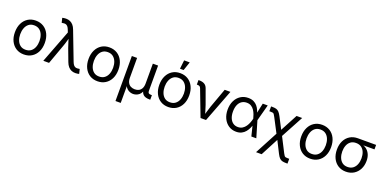

<svg xmlns="http://www.w3.org/2000/svg" viewBox="-10 -1769 5969 2987"><g transform="rotate(20 2974.5 -275.5)"><path d="M294.9 11.7Q221.2 11.7 165.8 -23.2Q110.4 -58.1 79.3 -121.1Q48.3 -184.1 48.3 -267.6Q48.3 -351.6 79.3 -415Q110.4 -478.5 165.8 -513.4Q221.2 -548.3 294.9 -548.3Q369.1 -548.3 425 -513.4Q481 -478.5 512 -415Q543 -351.6 543 -267.6Q543 -184.1 512 -121.1Q481 -58.1 425 -23.2Q369.1 11.7 294.9 11.7ZM294.9 -66.4Q349.1 -66.4 384.8 -94Q420.4 -121.6 437.7 -167.2Q455.1 -212.9 455.1 -267.6Q455.1 -322.3 437.7 -368.4Q420.4 -414.6 384.8 -442.4Q349.1 -470.2 294.9 -470.2Q241.7 -470.2 206.5 -442.4Q171.4 -414.6 154.1 -368.7Q136.7 -322.8 136.7 -267.6Q136.7 -212.9 154.1 -167.2Q171.4 -121.6 206.3 -94Q241.2 -66.4 294.9 -66.4Z M615.7 0 823.7 -543.9 809.1 -582Q795.4 -618.2 779.5 -635.3Q763.7 -652.3 743.9 -656.2Q724.1 -660.2 698.2 -654.8L682.1 -653.3L663.6 -729Q672.4 -731.9 689.7 -734.6Q707 -737.3 725.6 -737.3Q762.7 -737.3 792.7 -724.1Q822.8 -710.9 846.2 -683.8Q869.6 -656.7 885.3 -613.8L1064.5 -146Q1078.1 -110.4 1094 -93Q1109.9 -75.7 1129.9 -71.5Q1149.9 -67.4 1175.3 -72.3L1191.4 -74.2L1210 1Q1201.2 3.9 1184.6 6.8Q1168 9.8 1147.9 9.8Q1111.3 9.8 1081.3 -3.4Q1051.3 -16.6 1028.1 -43.7Q1004.9 -70.8 988.8 -113.8L911.6 -319.3Q893.1 -369.1 880.1 -415.3Q867.2 -461.4 853 -508.3H883.3Q869.6 -462.9 856.9 -415.3Q844.2 -367.7 826.2 -319.3L710.9 0Z M1513.7 11.7Q1439.9 11.7 1384.5 -23.2Q1329.1 -58.1 1298.1 -121.1Q1267.1 -184.1 1267.1 -267.6Q1267.1 -351.6 1298.1 -415Q1329.1 -478.5 1384.5 -513.4Q1439.9 -548.3 1513.7 -548.3Q1587.9 -548.3 1643.8 -513.4Q1699.7 -478.5 1730.7 -415Q1761.7 -351.6 1761.7 -267.6Q1761.7 -184.1 1730.7 -121.1Q1699.7 -58.1 1643.8 -23.2Q1587.9 11.7 1513.7 11.7ZM1513.7 -66.4Q1567.9 -66.4 1603.5 -94Q1639.2 -121.6 1656.5 -167.2Q1673.8 -212.9 1673.8 -267.6Q1673.8 -322.3 1656.5 -368.4Q1639.2 -414.6 1603.5 -442.4Q1567.9 -470.2 1513.7 -470.2Q1460.4 -470.2 1425.3 -442.4Q1390.1 -414.6 1372.8 -368.7Q1355.5 -322.8 1355.5 -267.6Q1355.5 -212.9 1372.8 -167.2Q1390.1 -121.6 1425 -94Q1460 -66.4 1513.7 -66.4Z M1884.8 204.1V-541H1971.7V-214.8Q1971.7 -163.6 1989.3 -131.3Q2006.8 -99.1 2036.9 -84.2Q2066.9 -69.3 2103.5 -69.3Q2141.1 -69.3 2169.9 -84.5Q2198.7 -99.6 2215.6 -131.6Q2232.4 -163.6 2232.4 -214.8V-541H2319.3V-123Q2319.3 -96.2 2331.1 -85.7Q2342.8 -75.2 2372.1 -75.2H2386.2V0H2369.6Q2301.8 0 2268.1 -31.2Q2234.4 -62.5 2234.4 -122.1V-171.4H2254.9Q2254.9 -117.2 2239.7 -82.3Q2224.6 -47.4 2200.9 -27.8Q2177.2 -8.3 2151.1 -0.2Q2125 7.8 2103 7.8Q2081.1 7.8 2054.9 -0.2Q2028.8 -8.3 2005.6 -27.8Q1982.4 -47.4 1967.3 -82.3Q1952.1 -117.2 1952.1 -171.4H1971.7V204.1Z M2685.5 11.7Q2611.8 11.7 2556.4 -23.2Q2501 -58.1 2470 -121.1Q2439 -184.1 2439 -267.6Q2439 -351.6 2470 -415Q2501 -478.5 2556.4 -513.4Q2611.8 -548.3 2685.5 -548.3Q2759.8 -548.3 2815.7 -513.4Q2871.6 -478.5 2902.6 -415Q2933.6 -351.6 2933.6 -267.6Q2933.6 -184.1 2902.6 -121.1Q2871.6 -58.1 2815.7 -23.2Q2759.8 11.7 2685.5 11.7ZM2685.5 -66.4Q2739.7 -66.4 2775.4 -94Q2811 -121.6 2828.4 -167.2Q2845.7 -212.9 2845.7 -267.6Q2845.7 -322.3 2828.4 -368.4Q2811 -414.6 2775.4 -442.4Q2739.7 -470.2 2685.5 -470.2Q2632.3 -470.2 2597.2 -442.4Q2562 -414.6 2544.7 -368.7Q2527.3 -322.8 2527.3 -267.6Q2527.3 -212.9 2544.7 -167.2Q2562 -121.6 2596.9 -94Q2631.8 -66.4 2685.5 -66.4ZM2655.8 -611.3 2672.4 -755.4H2765.1L2716.3 -611.3Z M3218.8 0 3054.2 -431.2Q3046.4 -452.6 3033.9 -460.7Q3021.5 -468.8 2999 -468.8H2986.8V-543.9H3001.5Q3052.2 -543.9 3085.7 -524.7Q3119.1 -505.4 3134.3 -463.9L3222.2 -221.7Q3239.7 -172.9 3252.7 -125.2Q3265.6 -77.6 3279.8 -32.7H3249.5Q3263.2 -77.6 3276.1 -125.5Q3289.1 -173.3 3306.2 -221.7L3421.9 -541H3516.6L3309.6 0Z M3809.1 11.7Q3738.8 11.7 3684.6 -24.2Q3630.4 -60.1 3600.1 -123.3Q3569.8 -186.5 3569.8 -268.1Q3569.8 -351.1 3600.6 -414.1Q3631.3 -477.1 3686.3 -512.7Q3741.2 -548.3 3812.5 -548.3Q3864.7 -548.3 3901.9 -530.3Q3939 -512.2 3963.6 -482.7Q3988.3 -453.1 4003.2 -417.5Q4018.1 -381.8 4025.4 -347.7H4056.6L4061.5 -272L4142.1 0H4060.1L3992.7 -272Q3985.4 -301.8 3972.9 -335.9Q3960.4 -370.1 3940.4 -400.9Q3920.4 -431.6 3889.4 -450.9Q3858.4 -470.2 3814.5 -470.2Q3766.6 -470.2 3731.2 -445.8Q3695.8 -421.4 3677 -376Q3658.2 -330.6 3658.2 -267.6Q3658.2 -206.5 3676.8 -161.1Q3695.3 -115.7 3729.5 -91.1Q3763.7 -66.4 3810.5 -66.4Q3854 -66.4 3885.5 -86.2Q3917 -106 3938.5 -137.5Q3960 -168.9 3973.1 -203.9Q3986.3 -238.8 3992.7 -269L4052.2 -541H4134.3L4061.5 -269L4056.6 -195.8H4029.3Q4020 -161.6 4003.9 -125.5Q3987.8 -89.4 3962.4 -58.1Q3937 -26.9 3899.4 -7.6Q3861.8 11.7 3809.1 11.7Z M4211.9 204.1 4439 -224.6H4478.5L4629.9 71.3Q4642.6 96.7 4651.9 107.9Q4661.1 119.1 4674.3 121.8Q4687.5 124.5 4710.9 124.5H4732.4V204.1H4710.9Q4670.9 204.1 4644.3 197Q4617.7 189.9 4598.1 169.4Q4578.6 148.9 4557.6 108.4L4458 -88.4L4304.7 204.1ZM4430.2 -140.1 4291 -406.7Q4275.9 -435.1 4267.1 -447.3Q4258.3 -459.5 4246.3 -462.4Q4234.4 -465.3 4210 -465.3H4188.5V-544.9H4210Q4250.5 -544.9 4276.4 -537.1Q4302.2 -529.3 4322 -507.6Q4341.8 -485.8 4363.8 -443.8L4460.4 -256.8L4611.8 -541H4704.6L4488.8 -140.1Z M5035.2 11.7Q4961.4 11.7 4906 -23.2Q4850.6 -58.1 4819.6 -121.1Q4788.6 -184.1 4788.6 -267.6Q4788.6 -351.6 4819.6 -415Q4850.6 -478.5 4906 -513.4Q4961.4 -548.3 5035.2 -548.3Q5109.4 -548.3 5165.3 -513.4Q5221.2 -478.5 5252.2 -415Q5283.2 -351.6 5283.2 -267.6Q5283.2 -184.1 5252.2 -121.1Q5221.2 -58.1 5165.3 -23.2Q5109.4 11.7 5035.2 11.7ZM5035.2 -66.4Q5089.4 -66.4 5125 -94Q5160.6 -121.6 5178 -167.2Q5195.3 -212.9 5195.3 -267.6Q5195.3 -322.3 5178 -368.4Q5160.6 -414.6 5125 -442.4Q5089.4 -470.2 5035.2 -470.2Q4981.9 -470.2 4946.8 -442.4Q4911.6 -414.6 4894.3 -368.7Q4877 -322.8 4877 -267.6Q4877 -212.9 4894.3 -167.2Q4911.6 -121.6 4946.5 -94Q4981.4 -66.4 5035.2 -66.4Z M5626.5 11.7Q5552.7 11.7 5497.1 -23.4Q5441.4 -58.6 5410.6 -121.3Q5379.9 -184.1 5379.9 -266.6Q5379.9 -349.6 5410.9 -411.1Q5441.9 -472.7 5497.3 -506.8Q5552.7 -541 5626.5 -541H5928.7V-466.8H5698.2L5626.5 -462.9Q5573.2 -462.9 5538.1 -436.5Q5502.9 -410.2 5485.6 -365.7Q5468.3 -321.3 5468.3 -266.6Q5468.3 -212.4 5485.6 -166.7Q5502.9 -121.1 5537.8 -93.8Q5572.8 -66.4 5626.5 -66.4Q5680.7 -66.4 5716.3 -94Q5752 -121.6 5769.3 -167Q5786.6 -212.4 5786.6 -266.6Q5786.6 -321.3 5769.3 -365.7Q5752 -410.2 5716.3 -436.5Q5680.7 -462.9 5626.5 -462.9V-488.3Q5681.2 -488.3 5726.6 -473.9Q5772 -459.5 5804.9 -430.7Q5837.9 -401.9 5856.2 -357.9Q5874.5 -314 5874.5 -255.4Q5874.5 -178.2 5843.5 -117.9Q5812.5 -57.6 5756.6 -22.9Q5700.7 11.7 5626.5 11.7Z"/></g></svg>

Font: Inter 17pt
Style: Regular
Weight: 400
Version: Version 4.001;git-66647c0bb